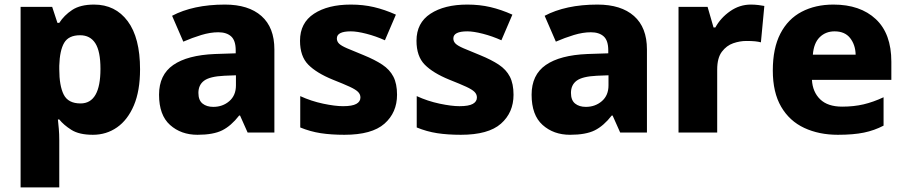

<svg xmlns="http://www.w3.org/2000/svg" viewBox="-20 -579 3959 839"><path d="M391 -559Q484 -559 538 -486.5Q592 -414 592 -276Q592 -182 565 -118.5Q538 -55 491.5 -22.5Q445 10 386 10Q326 10 292 -11.5Q258 -33 239 -57H233Q235 -39 237 -16Q239 7 239 34V240H70V-549H208L231 -479H239Q260 -512 295.5 -535.5Q331 -559 391 -559ZM330 -425Q280 -425 260.5 -392Q241 -359 239 -292V-277Q239 -204 258.5 -165.5Q278 -127 332 -127Q419 -127 419 -278Q419 -355 396.5 -390Q374 -425 330 -425Z M963 -559Q1066 -559 1122.5 -509Q1179 -459 1179 -363V0H1062L1029 -74H1025Q990 -29 951 -9.5Q912 10 843 10Q771 10 723 -33Q675 -76 675 -165Q675 -252 737 -295Q799 -338 919 -343L1010 -346V-359Q1010 -402 990 -420Q970 -438 934 -438Q899 -438 859.5 -426Q820 -414 781 -397L732 -510Q777 -534 835 -546.5Q893 -559 963 -559ZM960 -248Q897 -245 872 -226.5Q847 -208 847 -173Q847 -141 865 -126.5Q883 -112 912 -112Q953 -112 982 -137Q1011 -162 1011 -206V-250Z M1715 -165Q1715 -87 1660 -38.5Q1605 10 1485 10Q1427 10 1381.5 3Q1336 -4 1292 -22V-159Q1340 -137 1392 -126Q1444 -115 1479 -115Q1519 -115 1537 -125Q1555 -135 1555 -153Q1555 -167 1544.5 -177.5Q1534 -188 1508 -200Q1482 -212 1434 -231Q1363 -260 1327 -296.5Q1291 -333 1291 -401Q1291 -479 1352 -519Q1413 -559 1513 -559Q1567 -559 1614 -548Q1661 -537 1710 -515L1662 -403Q1622 -421 1581 -431.5Q1540 -442 1513 -442Q1452 -442 1452 -411Q1452 -398 1461.5 -388.5Q1471 -379 1496.5 -368Q1522 -357 1569 -338Q1618 -318 1650.5 -296.5Q1683 -275 1699 -244Q1715 -213 1715 -165Z M2224 -165Q2224 -87 2169 -38.5Q2114 10 1994 10Q1936 10 1890.5 3Q1845 -4 1801 -22V-159Q1849 -137 1901 -126Q1953 -115 1988 -115Q2028 -115 2046 -125Q2064 -135 2064 -153Q2064 -167 2053.5 -177.5Q2043 -188 2017 -200Q1991 -212 1943 -231Q1872 -260 1836 -296.5Q1800 -333 1800 -401Q1800 -479 1861 -519Q1922 -559 2022 -559Q2076 -559 2123 -548Q2170 -537 2219 -515L2171 -403Q2131 -421 2090 -431.5Q2049 -442 2022 -442Q1961 -442 1961 -411Q1961 -398 1970.5 -388.5Q1980 -379 2005.5 -368Q2031 -357 2078 -338Q2127 -318 2159.5 -296.5Q2192 -275 2208 -244Q2224 -213 2224 -165Z M2591 -559Q2694 -559 2750.5 -509Q2807 -459 2807 -363V0H2690L2657 -74H2653Q2618 -29 2579 -9.5Q2540 10 2471 10Q2399 10 2351 -33Q2303 -76 2303 -165Q2303 -252 2365 -295Q2427 -338 2547 -343L2638 -346V-359Q2638 -402 2618 -420Q2598 -438 2562 -438Q2527 -438 2487.5 -426Q2448 -414 2409 -397L2360 -510Q2405 -534 2463 -546.5Q2521 -559 2591 -559ZM2588 -248Q2525 -245 2500 -226.5Q2475 -208 2475 -173Q2475 -141 2493 -126.5Q2511 -112 2540 -112Q2581 -112 2610 -137Q2639 -162 2639 -206V-250Z M3261 -559Q3277 -559 3294 -557Q3311 -555 3320 -553L3305 -394Q3294 -397 3279.5 -398.5Q3265 -400 3241 -400Q3213 -400 3184 -390Q3155 -380 3134.5 -353Q3114 -326 3114 -275V0H2945V-549H3072L3098 -459H3106Q3129 -501 3170.5 -530Q3212 -559 3261 -559Z M3622 -559Q3739 -559 3807 -495.5Q3875 -432 3875 -309V-230H3528Q3531 -177 3564 -145Q3597 -113 3660 -113Q3711 -113 3753.5 -123Q3796 -133 3841 -154V-30Q3801 -9 3755 0.5Q3709 10 3641 10Q3559 10 3494.5 -20Q3430 -50 3393.5 -112.5Q3357 -175 3357 -271Q3357 -368 3390 -432Q3423 -496 3483 -527.5Q3543 -559 3622 -559ZM3627 -442Q3588 -442 3562 -416.5Q3536 -391 3532 -340H3719Q3718 -383 3695 -412.5Q3672 -442 3627 -442Z"/></svg>

Font: Noto Sans Lao Looped ExtraBold
Style: Regular
Weight: 800
Designer: Mark Frömberg, Ben Mitchell
Foundry: The Fontpad Ltd
Version: Version 1.002; ttfautohint (v1.8.4.7-5d5b)